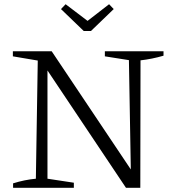

<svg xmlns="http://www.w3.org/2000/svg" viewBox="-20 -890 822 910"><path d="M477 -647H755V-626Q700 -610 646 -604L645 0H577L205 -556V-43L330 -24V0H42V-21Q96 -38 150 -43L159 -603L41 -623V-647H225L600 -87L591 -605L477 -623ZM377 -743 269 -847 291 -870 395 -791 497 -870 519 -847 411 -743Z"/></svg>

Font: Piazzolla SC Light
Style: Regular
Weight: 300
Designer: Juan Pablo del Peral
Foundry: Huerta Tipografica
Version: Version 1.330